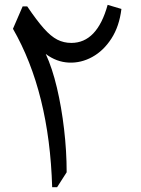

<svg xmlns="http://www.w3.org/2000/svg" viewBox="-20 -783 591 803"><path d="M430.2 -762.7 487.8 -745.6Q479 -672.9 446 -621.8Q413.1 -570.8 366.2 -544.9Q319.3 -519 268.1 -521.2Q216.8 -523.4 171.4 -557.1Q198.7 -498 218 -416.3Q237.3 -334.5 248 -242.7Q258.8 -150.9 258.8 -62.5L218.8 0H198.2Q186.5 -397.5 34.2 -662.6L74.7 -756.3H93.8Q133.8 -697.3 163.3 -664.1Q192.9 -630.9 219.7 -617.2Q246.6 -603.5 278.3 -603.5Q386.2 -603.5 430.2 -762.7Z"/></svg>

Font: Pinar Medium
Style: Regular
Weight: 500
Designer: Amin Abedi
Version: Version 3.000